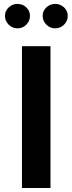

<svg xmlns="http://www.w3.org/2000/svg" viewBox="-20 -940 362 960"><path d="M4.9 -860.4Q4.9 -885.7 23.4 -903.1Q42 -920.4 67.4 -920.4Q93.3 -920.4 111.6 -903.1Q129.9 -885.7 129.9 -860.4Q129.9 -835 111.6 -816.7Q93.3 -798.3 67.4 -798.3Q42 -798.3 23.4 -816.7Q4.9 -835 4.9 -860.4ZM193.4 -860.4Q193.4 -885.7 211.9 -903.1Q230.5 -920.4 255.9 -920.4Q281.7 -920.4 300.3 -903.1Q318.8 -885.7 318.8 -860.4Q318.8 -835 300.3 -816.7Q281.7 -798.3 255.9 -798.3Q230.5 -798.3 211.9 -816.7Q193.4 -835 193.4 -860.4ZM232.4 0H89.8V-709H232.4Z"/></svg>

Font: Estedad-FD Bold
Style: Regular
Weight: 700
Designer: Amin Abedi
Version: Version 7.3